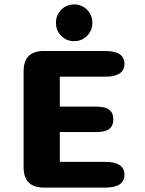

<svg xmlns="http://www.w3.org/2000/svg" viewBox="-20 -850 659 870"><path d="M544 -561Q544 -502.5 456 -502.5H251V-367H413.5Q458 -367 475.8 -352.2Q493.5 -337.5 493.5 -309.5Q493.5 -281 475.8 -266.2Q458 -251.5 413.5 -251.5H251V-116.5H456Q544 -116.5 544 -58Q544 0 456 0H179Q87 0 87 -92V-527Q87 -619 179 -619H456Q544 -619 544 -561ZM316 -663.5Q281.5 -663.5 257.5 -687.5Q233.5 -711.5 233.5 -746.5Q233.5 -781.5 257.5 -805.8Q281.5 -830 316 -830Q350.5 -830 374.5 -805.8Q398.5 -781.5 398.5 -746.5Q398.5 -711.5 374.5 -687.5Q350.5 -663.5 316 -663.5Z"/></svg>

Font: Sono ExtraLight Monospace
Style: Bold
Weight: 700
Version: Version 2.112